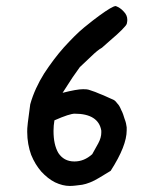

<svg xmlns="http://www.w3.org/2000/svg" viewBox="-20 -641 522 635"><path d="M399 -220V-210C399 -176 382 -132 346 -76L308 -53C287 -40 268 -33 252 -30C236 -28 223 -26 211 -26C195 -26 179 -30 162 -38C146 -46 131 -58 117 -73C103 -89 92 -107 83 -129C75 -151 70 -177 70 -205C70 -211 70 -220 72 -235C74 -251 77 -271 80 -296C90 -332 106 -366 126 -398C147 -430 168 -458 191 -484C215 -510 236 -532 258 -550C280 -568 297 -581 308 -589C337 -610 355 -621 363 -621C373 -617 381 -612 389 -603C397 -595 401 -586 401 -576C401 -573 401 -570 400 -566C400 -563 398 -558 392 -552C387 -546 379 -538 367 -527C355 -517 339 -502 317 -483C313 -481 308 -478 301 -472C295 -467 288 -461 280 -453L244 -419C238 -411 230 -399 220 -385C211 -371 200 -354 187 -334C218 -342 241 -346 255 -346C263 -346 270 -346 280 -342C290 -339 300 -335 309 -331C319 -327 327 -324 335 -320C343 -316 349 -314 353 -312C358 -310 362 -307 367 -300C373 -294 377 -287 381 -277C386 -268 389 -258 392 -248C396 -238 398 -229 399 -220ZM315 -209C309 -246 279 -265 227 -265C216 -265 194 -258 160 -243C158 -231 157 -220 157 -208C157 -178 162 -154 173 -135C185 -117 202 -107 226 -107C248 -107 267 -115 285 -131L305 -167C312 -180 315 -192 315 -202Z"/></svg>

Font: Gaegu
Style: Bold
Weight: 700
Designer: JIKJI
Foundry: JIKJI
Version: Version 1.00